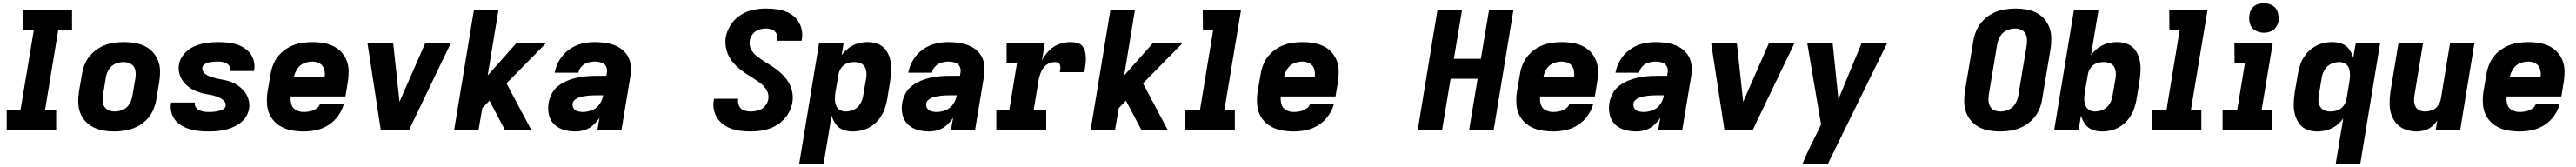

<svg xmlns="http://www.w3.org/2000/svg" viewBox="-20 -795 15736 1020"><path d="M21 0H323V-122H255L336 -613H420V-735H118V-613H187L105 -122H21Z M677 8Q711 8 745.5 2Q780 -4 813 -19.5Q846 -35 872.5 -61Q899 -87 914 -120Q929 -153 935 -187L953 -297Q958 -330 957.5 -363Q957 -396 945.5 -425Q934 -454 913 -477Q892 -500 863.5 -513.5Q835 -527 803 -532.5Q771 -538 738 -538Q704 -538 669.5 -532.5Q635 -527 602 -511Q569 -495 542.5 -469Q516 -443 501 -410Q486 -377 481 -344L462 -234Q457 -200 458 -167.5Q459 -135 470 -105.5Q481 -76 502.5 -53.5Q524 -31 552 -17Q580 -3 612 2.5Q644 8 677 8ZM680 -114Q654 -114 634 -127Q614 -140 609 -164.5Q604 -189 609 -214L627 -324Q631 -349 645.5 -372Q660 -395 685 -405.5Q710 -416 736 -416Q761 -416 781.5 -403Q802 -390 806.5 -366Q811 -342 807 -317L788 -207Q784 -182 769.5 -158.5Q755 -135 730 -124.5Q705 -114 680 -114Z M1254 8Q1283 8 1313 5Q1343 2 1372.5 -7Q1402 -16 1430 -32Q1458 -48 1477 -74Q1496 -100 1501 -130Q1504 -146 1502.5 -161.5Q1501 -177 1496.5 -191.5Q1492 -206 1484.5 -219Q1477 -232 1467 -243Q1457 -254 1445.5 -263.5Q1434 -273 1421 -280.5Q1408 -288 1394 -293.5Q1380 -299 1365 -303Q1350 -307 1334.5 -309.5Q1319 -312 1304 -315.5Q1289 -319 1274.5 -323.5Q1260 -328 1246.5 -335Q1233 -342 1223.5 -354.5Q1214 -367 1216 -383Q1219 -396 1232 -404Q1245 -412 1258.5 -414.5Q1272 -417 1285.5 -418Q1299 -419 1312 -419Q1331 -419 1348.5 -414.5Q1366 -410 1378 -396Q1390 -382 1387 -363Q1387 -362 1386 -361H1531Q1532 -364 1533 -368Q1538 -401 1527.5 -432Q1517 -463 1494 -484.5Q1471 -506 1441 -518Q1411 -530 1378 -534Q1345 -538 1312 -538Q1276 -538 1239.5 -532.5Q1203 -527 1167.5 -512Q1132 -497 1105.5 -467Q1079 -437 1073 -401Q1070 -385 1071.5 -369Q1073 -353 1077.5 -339Q1082 -325 1089.5 -312Q1097 -299 1107 -287.5Q1117 -276 1128.5 -267Q1140 -258 1153 -250.5Q1166 -243 1180 -237.5Q1194 -232 1209 -227.5Q1224 -223 1239 -220.5Q1254 -218 1269.5 -215Q1285 -212 1299.5 -207Q1314 -202 1327 -195Q1340 -188 1350.5 -176Q1361 -164 1358 -148Q1356 -136 1345 -129Q1334 -122 1322.5 -119Q1311 -116 1299.5 -114Q1288 -112 1276.5 -111.5Q1265 -111 1254 -111Q1239 -111 1224.5 -113.5Q1210 -116 1197 -122Q1184 -128 1176 -140Q1168 -152 1170 -167L1171 -169H1026Q1025 -166 1024 -162Q1019 -128 1030.5 -96.5Q1042 -65 1066.5 -44.5Q1091 -24 1121.5 -12Q1152 0 1185.5 4Q1219 8 1254 8Z M1835 8Q1874 8 1913 -0.5Q1952 -9 1987.5 -32Q2023 -55 2047 -89.5Q2071 -124 2081 -162H1935Q1930 -143 1911.5 -131Q1893 -119 1873.5 -115Q1854 -111 1835 -111Q1810 -111 1788.5 -122.5Q1767 -134 1760 -157.5Q1753 -181 1756 -206H2090L2105 -297Q2110 -330 2109.5 -363Q2109 -396 2097.5 -425Q2086 -454 2065 -477Q2044 -500 2015.5 -513.5Q1987 -527 1955 -532.5Q1923 -538 1890 -538Q1856 -538 1821.5 -532.5Q1787 -527 1754 -511Q1721 -495 1694.5 -469Q1668 -443 1653 -410Q1638 -377 1633 -344L1614 -234Q1608 -193 1611.5 -153.5Q1615 -114 1634.5 -81.5Q1654 -49 1685.5 -28.5Q1717 -8 1756 0Q1795 8 1835 8ZM1776 -325Q1780 -350 1795.5 -374Q1811 -398 1836.5 -408.5Q1862 -419 1888 -419Q1912 -419 1932.5 -407.5Q1953 -396 1960 -372.5Q1967 -349 1963 -325Z M2306 0H2478L2563 -177L2733 -530H2577L2422 -177Q2421 -175 2420 -173Q2420 -175 2420 -177L2382 -530H2225Z M2754 0H2903L2926 -135L2970 -180L3065 0H3226L3074 -286L3314 -530H3133L2959 -334L3025 -735H2875Z M3496 8Q3524 8 3552 -1Q3580 -10 3603 -30.5Q3626 -51 3642 -76L3629 0H3776L3831 -331Q3837 -368 3831.5 -404Q3826 -440 3805 -467Q3784 -494 3753 -510Q3722 -526 3686 -532Q3650 -538 3614 -538Q3573 -538 3532.5 -528Q3492 -518 3456 -492Q3420 -466 3398 -429Q3376 -392 3368 -351H3513Q3517 -373 3533.5 -390Q3550 -407 3571.5 -413Q3593 -419 3614 -419Q3634 -419 3653.5 -413Q3673 -407 3682 -389Q3691 -371 3687 -351L3684 -332H3622Q3592 -332 3562.5 -329.5Q3533 -327 3503.5 -320.5Q3474 -314 3445 -302Q3416 -290 3390.5 -270.5Q3365 -251 3350.5 -223Q3336 -195 3331 -166Q3325 -129 3333 -94Q3341 -59 3366 -35Q3391 -11 3425.5 -1.5Q3460 8 3496 8ZM3540 -111Q3523 -111 3508 -115.5Q3493 -120 3484 -133Q3475 -146 3478 -163Q3480 -176 3491.5 -185.5Q3503 -195 3516 -199.5Q3529 -204 3542.5 -206.5Q3556 -209 3569 -210.5Q3582 -212 3595.5 -212.5Q3609 -213 3622 -213H3664Q3660 -185 3642.5 -159Q3625 -133 3596.5 -122Q3568 -111 3540 -111Z M4566 8Q4598 8 4631 3Q4664 -2 4695.5 -15.5Q4727 -29 4753.5 -52Q4780 -75 4797.5 -105.5Q4815 -136 4820 -169Q4825 -198 4820.5 -226Q4816 -254 4804 -278.5Q4792 -303 4774.5 -323.5Q4757 -344 4736 -361Q4715 -378 4692.5 -392.5Q4670 -407 4647 -421.5Q4624 -436 4602.5 -452.5Q4581 -469 4568 -494Q4555 -519 4560 -548Q4564 -570 4579 -588.5Q4594 -607 4616 -614Q4638 -621 4659 -621Q4680 -621 4698 -613.5Q4716 -606 4724 -587.5Q4732 -569 4728 -549V-546H4876Q4877 -551 4878 -555Q4884 -590 4875 -623Q4866 -656 4844.5 -680.5Q4823 -705 4792.5 -719Q4762 -733 4728 -738Q4694 -743 4659 -743Q4620 -743 4579.5 -734.5Q4539 -726 4503 -702.5Q4467 -679 4443.5 -642.5Q4420 -606 4413 -567Q4409 -538 4413.5 -510Q4418 -482 4429.5 -457.5Q4441 -433 4458.5 -412.5Q4476 -392 4497 -375Q4518 -358 4540.5 -343Q4563 -328 4586 -314Q4609 -300 4630 -283Q4651 -266 4664.5 -241.5Q4678 -217 4673 -188Q4669 -165 4652 -146Q4635 -127 4612 -120.5Q4589 -114 4566 -114Q4544 -114 4524 -121Q4504 -128 4495 -147.5Q4486 -167 4489 -188L4490 -192H4341Q4340 -187 4340 -183Q4334 -147 4343.5 -113.5Q4353 -80 4375.5 -55.5Q4398 -31 4429 -16.5Q4460 -2 4495 3Q4530 8 4566 8Z M4862 205H5011L5060 -89Q5068 -61 5085 -37Q5102 -13 5129.5 -2.5Q5157 8 5188 8Q5218 8 5248.5 0Q5279 -8 5306 -26.5Q5333 -45 5352.5 -71.5Q5372 -98 5383 -127.5Q5394 -157 5399 -187L5417 -297Q5422 -330 5423.5 -364Q5425 -398 5418 -429.5Q5411 -461 5393 -487Q5375 -513 5345 -525.5Q5315 -538 5281 -538Q5251 -538 5221.5 -530Q5192 -522 5166 -503Q5140 -484 5121 -458L5133 -530H4983ZM5145 -114Q5125 -114 5109 -124Q5093 -134 5086.5 -152Q5080 -170 5080 -190Q5080 -210 5083 -230L5102 -340Q5105 -362 5119.5 -381.5Q5134 -401 5155.5 -408.5Q5177 -416 5199 -416Q5218 -416 5235 -409.5Q5252 -403 5261.5 -387.5Q5271 -372 5272.5 -353.5Q5274 -335 5271 -317L5252 -207Q5248 -182 5233.5 -159Q5219 -136 5194.5 -125Q5170 -114 5145 -114Z M5656 8Q5684 8 5712 -1Q5740 -10 5763 -30.5Q5786 -51 5802 -76L5789 0H5936L5991 -331Q5997 -368 5991.5 -404Q5986 -440 5965 -467Q5944 -494 5913 -510Q5882 -526 5846 -532Q5810 -538 5774 -538Q5733 -538 5692.5 -528Q5652 -518 5616 -492Q5580 -466 5558 -429Q5536 -392 5528 -351H5673Q5677 -373 5693.5 -390Q5710 -407 5731.5 -413Q5753 -419 5774 -419Q5794 -419 5813.5 -413Q5833 -407 5842 -389Q5851 -371 5847 -351L5844 -332H5782Q5752 -332 5722.5 -329.5Q5693 -327 5663.5 -320.5Q5634 -314 5605 -302Q5576 -290 5550.5 -270.5Q5525 -251 5510.5 -223Q5496 -195 5491 -166Q5485 -129 5493 -94Q5501 -59 5526 -35Q5551 -11 5585.5 -1.5Q5620 8 5656 8ZM5700 -111Q5683 -111 5668 -115.5Q5653 -120 5644 -133Q5635 -146 5638 -163Q5640 -176 5651.5 -185.5Q5663 -195 5676 -199.5Q5689 -204 5702.5 -206.5Q5716 -209 5729 -210.5Q5742 -212 5755.5 -212.5Q5769 -213 5782 -213H5824Q5820 -185 5802.5 -159Q5785 -133 5756.5 -122Q5728 -111 5700 -111Z M6066 0H6371V-122H6294L6324 -304Q6328 -324 6334.5 -343.5Q6341 -363 6353.5 -380Q6366 -397 6385 -406.5Q6404 -416 6424 -416Q6435 -416 6444 -411.5Q6453 -407 6455.5 -396.5Q6458 -386 6457 -375.5Q6456 -365 6454 -354H6604Q6607 -375 6610 -396Q6613 -417 6613 -437.5Q6613 -458 6608.5 -478Q6604 -498 6591.5 -513.5Q6579 -529 6559 -533.5Q6539 -538 6519 -538Q6484 -538 6449.5 -525.5Q6415 -513 6388.5 -486Q6362 -459 6345 -427L6362 -530H6129V-408H6192L6145 -122H6066Z M6642 0H6791L6814 -135L6858 -180L6953 0H7114L6962 -286L7202 -530H7021L6847 -334L6913 -735H6763Z M7221 0H7523V-122H7459L7561 -735H7327L7328 -613H7391L7310 -122H7221Z M7883 8Q7922 8 7961 -0.5Q8000 -9 8035.5 -32Q8071 -55 8095 -89.5Q8119 -124 8129 -162H7983Q7978 -143 7959.5 -131Q7941 -119 7921.5 -115Q7902 -111 7883 -111Q7858 -111 7836.5 -122.5Q7815 -134 7808 -157.5Q7801 -181 7804 -206H8138L8153 -297Q8158 -330 8157.5 -363Q8157 -396 8145.5 -425Q8134 -454 8113 -477Q8092 -500 8063.5 -513.5Q8035 -527 8003 -532.5Q7971 -538 7938 -538Q7904 -538 7869.5 -532.5Q7835 -527 7802 -511Q7769 -495 7742.5 -469Q7716 -443 7701 -410Q7686 -377 7681 -344L7662 -234Q7656 -193 7659.5 -153.5Q7663 -114 7682.5 -81.5Q7702 -49 7733.5 -28.5Q7765 -8 7804 0Q7843 8 7883 8ZM7824 -325Q7828 -350 7843.5 -374Q7859 -398 7884.5 -408.5Q7910 -419 7936 -419Q7960 -419 7980.5 -407.5Q8001 -396 8008 -372.5Q8015 -349 8011 -325Z M8640 0H8789L8841 -314H9006L8954 0H9104L9225 -735H9076L9026 -436H8861L8911 -735H8761Z M9467 8Q9506 8 9545 -0.5Q9584 -9 9619.5 -32Q9655 -55 9679 -89.5Q9703 -124 9713 -162H9567Q9562 -143 9543.5 -131Q9525 -119 9505.5 -115Q9486 -111 9467 -111Q9442 -111 9420.5 -122.5Q9399 -134 9392 -157.5Q9385 -181 9388 -206H9722L9737 -297Q9742 -330 9741.5 -363Q9741 -396 9729.5 -425Q9718 -454 9697 -477Q9676 -500 9647.5 -513.5Q9619 -527 9587 -532.5Q9555 -538 9522 -538Q9488 -538 9453.5 -532.5Q9419 -527 9386 -511Q9353 -495 9326.5 -469Q9300 -443 9285 -410Q9270 -377 9265 -344L9246 -234Q9240 -193 9243.5 -153.5Q9247 -114 9266.5 -81.5Q9286 -49 9317.5 -28.5Q9349 -8 9388 0Q9427 8 9467 8ZM9408 -325Q9412 -350 9427.5 -374Q9443 -398 9468.5 -408.5Q9494 -419 9520 -419Q9544 -419 9564.5 -407.5Q9585 -396 9592 -372.5Q9599 -349 9595 -325Z M9976 8Q10004 8 10032 -1Q10060 -10 10083 -30.5Q10106 -51 10122 -76L10109 0H10256L10311 -331Q10317 -368 10311.5 -404Q10306 -440 10285 -467Q10264 -494 10233 -510Q10202 -526 10166 -532Q10130 -538 10094 -538Q10053 -538 10012.5 -528Q9972 -518 9936 -492Q9900 -466 9878 -429Q9856 -392 9848 -351H9993Q9997 -373 10013.5 -390Q10030 -407 10051.5 -413Q10073 -419 10094 -419Q10114 -419 10133.5 -413Q10153 -407 10162 -389Q10171 -371 10167 -351L10164 -332H10102Q10072 -332 10042.5 -329.5Q10013 -327 9983.5 -320.5Q9954 -314 9925 -302Q9896 -290 9870.5 -270.5Q9845 -251 9830.5 -223Q9816 -195 9811 -166Q9805 -129 9813 -94Q9821 -59 9846 -35Q9871 -11 9905.5 -1.5Q9940 8 9976 8ZM10020 -111Q10003 -111 9988 -115.5Q9973 -120 9964 -133Q9955 -146 9958 -163Q9960 -176 9971.5 -185.5Q9983 -195 9996 -199.5Q10009 -204 10022.5 -206.5Q10036 -209 10049 -210.5Q10062 -212 10075.5 -212.5Q10089 -213 10102 -213H10144Q10140 -185 10122.5 -159Q10105 -133 10076.5 -122Q10048 -111 10020 -111Z M10514 0H10686L10771 -177L10941 -530H10785L10630 -177Q10629 -175 10628 -173Q10628 -175 10628 -177L10590 -530H10433Z M10991 205H11146L11507 -530H11351L11210 -189L11175 -530H11020L11104 -35L11086 3Q11061 53 11036.5 103Q11012 153 10991 205Z M12197 8Q12232 8 12266.5 2Q12301 -4 12334.5 -20.5Q12368 -37 12394.5 -64Q12421 -91 12435.5 -124Q12450 -157 12455 -192L12506 -497Q12511 -530 12510.5 -563.5Q12510 -597 12499 -626.5Q12488 -656 12467.5 -679.5Q12447 -703 12418.5 -717.5Q12390 -732 12357.5 -737.5Q12325 -743 12292 -743Q12258 -743 12223 -737Q12188 -731 12154.5 -714.5Q12121 -698 12095 -671Q12069 -644 12054 -611Q12039 -578 12034 -544L11983 -239Q11978 -205 11978.5 -172Q11979 -139 11990 -109Q12001 -79 12022 -55.5Q12043 -32 12071 -17.5Q12099 -3 12131.5 2.5Q12164 8 12197 8ZM12200 -114Q12180 -114 12163 -121.5Q12146 -129 12137 -145Q12128 -161 12127 -180Q12126 -199 12129 -219L12180 -524Q12184 -549 12198.5 -573.5Q12213 -598 12238.5 -609.5Q12264 -621 12290 -621Q12309 -621 12326 -613.5Q12343 -606 12352 -590Q12361 -574 12362 -555Q12363 -536 12360 -517L12309 -212Q12305 -186 12290.5 -161.5Q12276 -137 12250.5 -125.5Q12225 -114 12200 -114Z M12820 8Q12850 8 12880.5 0Q12911 -8 12938 -26.5Q12965 -45 12984.5 -71.5Q13004 -98 13015 -127.5Q13026 -157 13031 -187L13049 -297Q13054 -330 13055.5 -364Q13057 -398 13050 -429.5Q13043 -461 13025 -487Q13007 -513 12977 -525.5Q12947 -538 12913 -538Q12883 -538 12853.5 -530Q12824 -522 12798 -503Q12772 -484 12753 -458L12799 -735H12649L12528 0H12677L12692 -89Q12700 -61 12717 -37Q12734 -13 12761.5 -2.5Q12789 8 12820 8ZM12777 -114Q12757 -114 12741 -124Q12725 -134 12718.5 -152Q12712 -170 12712 -190Q12712 -210 12715 -230L12734 -340Q12737 -362 12751.5 -381.5Q12766 -401 12787.5 -408.5Q12809 -416 12831 -416Q12850 -416 12867 -409.5Q12884 -403 12893.5 -387.5Q12903 -372 12904.5 -353.5Q12906 -335 12903 -317L12884 -207Q12880 -182 12865.5 -159Q12851 -136 12826.5 -125Q12802 -114 12777 -114Z M13125 0H13427V-122H13363L13465 -735H13231L13232 -613H13295L13214 -122H13125Z M13557 0H13859V-122H13795L13863 -530H13629L13630 -408H13693L13646 -122H13557ZM13809 -595Q13829 -595 13848.5 -602Q13868 -609 13881 -626.5Q13894 -644 13898 -663Q13902 -692 13894 -719.5Q13886 -747 13862 -761Q13838 -775 13809 -775Q13789 -775 13769.5 -768.5Q13750 -762 13737 -744.5Q13724 -727 13721 -707Q13716 -678 13724 -650.5Q13732 -623 13756.5 -609Q13781 -595 13809 -595Z M14248 205H14398L14519 -530H14370L14355 -442Q14347 -470 14330.5 -493.5Q14314 -517 14286 -527.5Q14258 -538 14227 -538Q14197 -538 14166.5 -530Q14136 -522 14109 -503.5Q14082 -485 14062.5 -459Q14043 -433 14032.5 -403.5Q14022 -374 14017 -344L13998 -234Q13993 -200 13991.5 -166.5Q13990 -133 13997.5 -101Q14005 -69 14022.5 -43Q14040 -17 14070 -4.5Q14100 8 14134 8Q14164 8 14193.5 0Q14223 -8 14249.5 -27Q14276 -46 14294 -72ZM14216 -114Q14197 -114 14180 -120.5Q14163 -127 14153.5 -142.5Q14144 -158 14142.5 -176.5Q14141 -195 14145 -214L14163 -324Q14167 -348 14181.5 -371Q14196 -394 14220.5 -405Q14245 -416 14270 -416Q14290 -416 14306.5 -406Q14323 -396 14329 -378Q14335 -360 14335 -340Q14335 -320 14332 -300L14314 -190Q14310 -168 14296 -149Q14282 -130 14260 -122Q14238 -114 14216 -114Z M14742 8Q14766 8 14790 1.5Q14814 -5 14834 -21.5Q14854 -38 14868 -59L14858 0H15008L15095 -530H14946L14890 -190Q14886 -168 14872 -149Q14858 -130 14836 -122Q14814 -114 14793 -114Q14774 -114 14758.5 -121.5Q14743 -129 14735 -144.5Q14727 -160 14726.5 -178Q14726 -196 14729 -214L14781 -530H14631L14582 -234Q14577 -198 14577 -163Q14577 -128 14587.5 -96Q14598 -64 14620 -39.5Q14642 -15 14674.5 -3.5Q14707 8 14742 8Z M15371 8Q15410 8 15449 -0.5Q15488 -9 15523.5 -32Q15559 -55 15583 -89.5Q15607 -124 15617 -162H15471Q15466 -143 15447.5 -131Q15429 -119 15409.5 -115Q15390 -111 15371 -111Q15346 -111 15324.5 -122.5Q15303 -134 15296 -157.5Q15289 -181 15292 -206H15626L15641 -297Q15646 -330 15645.5 -363Q15645 -396 15633.5 -425Q15622 -454 15601 -477Q15580 -500 15551.5 -513.5Q15523 -527 15491 -532.5Q15459 -538 15426 -538Q15392 -538 15357.5 -532.5Q15323 -527 15290 -511Q15257 -495 15230.5 -469Q15204 -443 15189 -410Q15174 -377 15169 -344L15150 -234Q15144 -193 15147.5 -153.5Q15151 -114 15170.5 -81.5Q15190 -49 15221.5 -28.5Q15253 -8 15292 0Q15331 8 15371 8ZM15312 -325Q15316 -350 15331.5 -374Q15347 -398 15372.5 -408.5Q15398 -419 15424 -419Q15448 -419 15468.5 -407.5Q15489 -396 15496 -372.5Q15503 -349 15499 -325Z"/></svg>

Font: Iosevka Sparkle Heavy Oblique
Style: Regular
Weight: 900
Italic angle: -9°
Designer: Belleve Invis
Foundry: Belleve Invis
Version: Version 4.5.0; ttfautohint (v1.8.3)